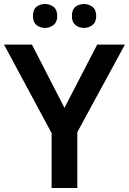

<svg xmlns="http://www.w3.org/2000/svg" viewBox="-20 -936 642 956"><path d="M301 -399 464 -714H602L365 -278V0H237V-273L0 -714H139ZM144 -856Q144 -888 161.5 -902Q179 -916 204 -916Q228 -916 246.5 -902Q265 -888 265 -856Q265 -826 246.5 -811.5Q228 -797 204 -797Q179 -797 161.5 -811.5Q144 -826 144 -856ZM338 -856Q338 -888 355.5 -902Q373 -916 398 -916Q422 -916 440.5 -902Q459 -888 459 -856Q459 -826 440.5 -811.5Q422 -797 398 -797Q373 -797 355.5 -811.5Q338 -826 338 -856Z"/></svg>

Font: Noto Sans SemiBold
Style: Regular
Weight: 600
Designer: Monotype Design Team
Foundry: Monotype Imaging Inc.
Version: Version 2.007